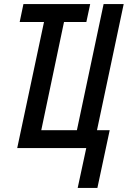

<svg xmlns="http://www.w3.org/2000/svg" viewBox="-20 -734 633 952"><path d="M365.2 197.8 407.7 0H65.4L198.2 -625H77.6L96.2 -713.9H427.2L408.2 -625H297.4L184.6 -88.4H361.3L493.7 -713.9H593.3L460.9 -88.4H523.9L462.9 197.8Z"/></svg>

Font: Open Sans Condensed SemiBold
Style: Italic
Weight: 600
Width: 3
Italic angle: -12°
Designer: Monotype Design Team
Foundry: Monotype Imaging Inc.
Version: Version 3.000; ttfautohint (v1.8.4)